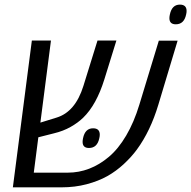

<svg xmlns="http://www.w3.org/2000/svg" viewBox="-20 -804 821 824"><path d="M752 -784.2Q780.8 -784.2 780.8 -756.8Q780.8 -750 778.8 -741.7Q770 -699.7 734.4 -699.7Q707 -699.7 707 -726.1Q707 -732.9 709 -741.7Q717.8 -784.2 752 -784.2ZM270.5 -63Q366.7 -63 447.3 -130.9Q487.8 -165 521.5 -222.2Q555.2 -279.3 578.1 -355L661.6 -629.4H742.2L659.7 -355Q625.5 -241.2 567.4 -162.1Q544.9 -131.3 512 -100.6Q479 -69.8 440.9 -48.3Q402.8 -26.9 352.1 -13.4Q301.3 0 244.1 0H35.2L116.7 -629.9H198.7L153.3 -277.8L222.7 -299.3Q303.2 -323.7 337.9 -435.1L398.4 -629.9H479.5L428.2 -464.4Q394 -354 336.9 -298.8Q314.9 -277.3 283 -259.3Q251 -241.2 211.9 -231.9L144.5 -214.8L125 -63ZM379.4 -253.4Q408.2 -253.4 408.2 -226.1Q408.2 -219.2 406.2 -210.9Q397.5 -168.9 361.8 -168.9Q334.5 -168.9 334.5 -195.3Q334.5 -202.1 336.4 -210.9Q345.2 -253.4 379.4 -253.4Z"/></svg>

Font: Open Sans Hebrew
Style: Italic
Weight: 400
Italic angle: -12°
Foundry: Ascender Corporation, Yanek Iontef
Version: Version 2.001;PS 002.001;hotconv 1.0.70;makeotf.lib2.5.58329